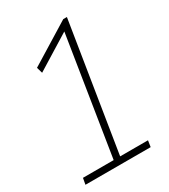

<svg xmlns="http://www.w3.org/2000/svg" viewBox="-175 -787 769 872"><g transform="rotate(-30 209.5 -351.0)"><path d="M11 0 17 -33H178L276 -651L95 -539L86 -570L300 -702H319L212 -33H358L353 0Z"/></g></svg>

Font: Georama SemiCondensed ExtraLight
Style: Italic
Weight: 200
Width: 4
Italic angle: -9°
Designer: Jean-Baptiste Levee
Foundry: Production Type
Version: Version 1.000